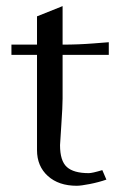

<svg xmlns="http://www.w3.org/2000/svg" viewBox="-20 -595 398 623"><path d="M100.1 -417H17.1V-450.2H100.1V-542L183.1 -575.2V-450.2Q233.9 -450.2 283.2 -454.1Q332.5 -458 333 -458V-417H183.1V-274.9Q183.1 -250 179 -189.7Q174.8 -129.4 174.8 -124Q174.8 -73.2 196.8 -53.2Q218.8 -33.2 268.1 -33.2Q279.3 -33.2 312 -43L325.2 -12.2Q299.8 -3.4 271 2.2Q242.2 7.8 229 7.8Q170.4 7.8 135.3 -23.9Q100.1 -55.7 100.1 -107.9Z"/></svg>

Font: Resagokr
Style: Regular
Weight: 500
Designer: gluk
Foundry: gluk
Version: Version 0.95